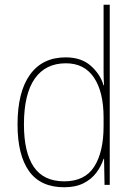

<svg xmlns="http://www.w3.org/2000/svg" viewBox="-20 -780 565 810"><path d="M251 10Q151 10 102.5 -58Q54 -126 54 -255Q54 -392 106.5 -465Q159 -538 257 -538Q323 -538 363 -502.5Q403 -467 417 -420H419Q417 -448 417 -474Q417 -500 417 -526V-760H443V0H421L419 -110H417Q407 -79 386.5 -51.5Q366 -24 332.5 -7Q299 10 251 10ZM251 -15Q338 -15 377.5 -77Q417 -139 417 -248V-284Q417 -392 376.5 -452.5Q336 -513 258 -513Q172 -513 126.5 -448Q81 -383 81 -255Q81 -137 122.5 -76Q164 -15 251 -15Z"/></svg>

Font: Noto Sans Lao Looped SemiCondensed Thin
Style: Regular
Weight: 100
Width: 4
Designer: Mark Frömberg, Ben Mitchell
Foundry: The Fontpad Ltd
Version: Version 1.002; ttfautohint (v1.8.4.7-5d5b)